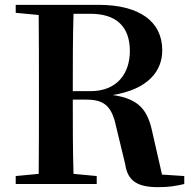

<svg xmlns="http://www.w3.org/2000/svg" viewBox="-20 -761 791 794"><path d="M45 -708 140 -699C141 -597 141 -496 141 -394V-346C141 -243 141 -141 140 -42L45 -33V0H380V-33L284 -42C281 -142 281 -244 281 -349H339C420 -349 445 -312 462 -230L498 -81C508 -11 551 13 634 13C680 13 707 8 742 0V-33L650 -39L611 -210C592 -302 559 -352 446 -368C594 -392 651 -468 651 -553C651 -672 557 -741 387 -741H45ZM284 -704H354C463 -704 517 -649 517 -550C517 -459 466 -384 354 -384H281C281 -501 281 -603 284 -704Z"/></svg>

Font: Noto Serif CJK TC
Style: Bold
Weight: 700
Designer: Ryoko NISHIZUKA 西塚涼子 (kana & ideographs); Frank Grießhammer (Latin, Greek & Cyrillic); Wenlong ZHANG 张文龙 (bopomofo); San
Foundry: Adobe
Version: Version 2.001;hotconv 1.1.0;makeotfexe 2.6.0